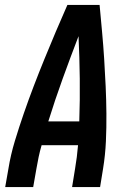

<svg xmlns="http://www.w3.org/2000/svg" viewBox="-20 -755 540 775"><path d="M1 0 14 -74Q23 -130 40 -186Q57 -242 76 -297Q95 -352 116 -407Q137 -462 159.5 -517Q182 -572 205 -626.5Q228 -681 252 -735H382Q387 -681 392 -626.5Q397 -572 400.5 -517Q404 -462 406.5 -407Q409 -352 409.5 -296.5Q410 -241 407.5 -185Q405 -129 396 -74L384 0H271L283 -74Q287 -97 290 -121Q293 -145 295 -169H148Q141 -145 136 -121.5Q131 -98 127 -74L114 0ZM175 -265H300Q303 -351 302 -437Q301 -523 297 -609Q264 -523 233 -437.5Q202 -352 175 -265Z"/></svg>

Font: iosevka_custom_sans_ss08
Style: Bold Italic
Weight: 700
Italic angle: -10°
Designer: Belleve Invis
Foundry: Belleve Invis
Version: Version 10.3.0; ttfautohint (v1.8.3)